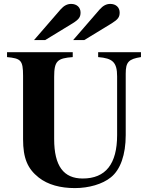

<svg xmlns="http://www.w3.org/2000/svg" viewBox="-20 -943 762 982"><path d="M701 -676H482V-651C556 -645 579 -625 579 -552V-252C579 -104 520 -30 403 -30C306 -30 257 -93 257 -232V-550C257 -632 274 -645 352 -651V-676H16V-651C86 -644 98 -636 98 -555V-231C98 -134 121 -80 178 -35C225 2 289 19 363 19C434 19 504 -1 547 -36C596 -75 623 -152 623 -252V-566C623 -625 637 -641 701 -651ZM154 -738H211L352 -824C384 -844 392 -856 392 -879C392 -905 373 -923 344 -923C324 -923 307 -914 290 -895ZM354 -738H411L552 -824C584 -844 592 -856 592 -879C592 -905 573 -923 544 -923C524 -923 507 -914 490 -895Z"/></svg>

Font: XITS
Style: Bold
Weight: 700
Designer: MicroPress Inc., with final additions and corrections provided by Coen Hoffman, Elsevier (retired)
Version: Version 1.302